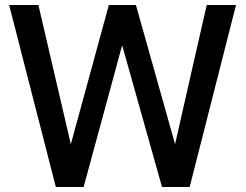

<svg xmlns="http://www.w3.org/2000/svg" viewBox="-20 -749 984 769"><path d="M739.7 0H628.9L469.2 -567.9Q431.2 -425.8 392.1 -283.7Q353 -141.6 314.9 0H203.6L16.6 -729H133.8L263.7 -171.4L416 -729H524.4L681.2 -171.4Q712.4 -310.5 744.4 -450.4Q776.4 -590.3 808.1 -729H925.3Z"/></svg>

Font: SolaimanLipi
Style: Bold
Weight: 700
Designer: Solaiman Karim
Foundry: Al Mamun Sumon
Version: Version 2.000